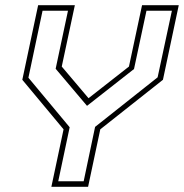

<svg xmlns="http://www.w3.org/2000/svg" viewBox="-20 -720 709 740"><path d="M178 0 225 -221.5 66 -412.5 127 -700H268.5L218 -463.5L325 -337H315.5L477 -463.5L527.5 -700H669L608 -412.5L366.5 -221.5L319.5 0ZM204.5 -21.5H302.5L346.5 -231L587.5 -422L642.5 -678.5H544.5L496.5 -454L316 -312.5H315L194.5 -455L242 -678.5H144L89.5 -420.5L248.5 -229.5Z"/></svg>

Font: Tourney Thin ExtraLight
Style: Italic
Weight: 250
Italic angle: -12°
Version: Version 1.015